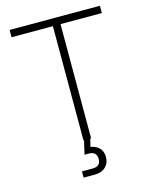

<svg xmlns="http://www.w3.org/2000/svg" viewBox="-131 -784 842 1068"><g transform="rotate(-15 290.0 -250.0)"><path d="M271 0H268V-658H30V-700H550V-658H312V0H307L296 45Q329 50 347 70Q365 90 365 121Q365 156 342 178Q319 200 280 200H215V164H277Q323 164 323 121Q323 78 277 78H253Z"/></g></svg>

Font: PT Root UI Web Light
Style: Regular
Weight: 300
Designer: Vitaly Kuzmin
Foundry: ParaType Ltd.
Version: Version 1.000W